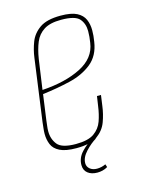

<svg xmlns="http://www.w3.org/2000/svg" viewBox="-99 -563 552 741"><g transform="rotate(-15 177.0 -192.0)"><path d="M144 7Q101 7 78 -4.5Q55 -16 47 -35.5Q39 -55 39 -78Q39 -89 40.5 -101Q42 -113 43 -124L77 -372Q81 -403 92.5 -433Q104 -463 132.5 -483Q161 -503 216 -503Q259 -503 281 -491.5Q303 -480 311.5 -460.5Q320 -441 320 -417Q320 -407 319 -395Q318 -383 316 -372Q308 -318 272 -289Q236 -260 183.5 -247.5Q131 -235 73 -228L59 -127Q58 -116 56.5 -105.5Q55 -95 55 -84Q55 -53 72.5 -31Q90 -9 146 -9Q195 -9 219 -26Q243 -43 252.5 -70Q262 -97 266 -127L272 -167H288L282 -124Q278 -93 267 -63Q256 -33 228.5 -13Q201 7 144 7ZM75 -244Q168 -250 230 -281.5Q292 -313 300 -372Q302 -384 303 -395.5Q304 -407 304 -418Q304 -448 287 -467.5Q270 -487 214 -487Q170 -487 145.5 -471.5Q121 -456 109.5 -428.5Q98 -401 92 -363ZM198 119Q174 119 159.5 107.5Q145 96 145 75Q145 46 167 23Q189 0 210 -10H226Q204 3 182.5 26Q161 49 161 72Q161 86 172 95Q183 104 200 104Q218 104 235 96L239 108Q229 114 218.5 116.5Q208 119 198 119Z"/></g></svg>

Font: Alumni Sans Pinstripe
Style: Italic
Weight: 400
Italic angle: -8°
Designer: Robert E. Leuschke
Foundry: Robert E. Leuschke
Version: Version 1.010; ttfautohint (v1.8.4.7-5d5b)